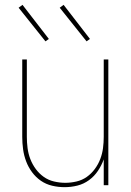

<svg xmlns="http://www.w3.org/2000/svg" viewBox="-20 -766 540 794"><path d="M247 8Q221 8 195.5 2Q170 -4 149 -18.5Q128 -33 112.5 -54Q97 -75 88 -99Q79 -123 75.5 -148.5Q72 -174 72 -200V-520H91V-200Q91 -177 94 -153.5Q97 -130 105.5 -108Q114 -86 128 -67Q142 -48 161 -34.5Q180 -21 203.5 -15.5Q227 -10 250 -10Q273 -10 296.5 -15.5Q320 -21 339 -34.5Q358 -48 372 -67Q386 -86 394.5 -108Q403 -130 406 -153.5Q409 -177 409 -200V-520H428V0H409V-107Q400 -82 385 -59.5Q370 -37 348 -21Q326 -5 300 1.5Q274 8 247 8ZM338 -595 227 -734 243 -746 352 -605ZM168 -595 57 -734 73 -746 182 -605Z"/></svg>

Font: Iosevka Term Curly Thin
Style: Regular
Weight: 100
Designer: Belleve Invis
Foundry: Belleve Invis
Version: Version 32.3.0